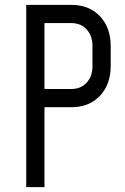

<svg xmlns="http://www.w3.org/2000/svg" viewBox="-20 -770 515 790"><path d="M88 0V-750H273Q346.8 -750 391.1 -703.4Q435.5 -656.8 435.5 -580V-498.8Q435.5 -422.5 391.1 -375.6Q346.8 -328.8 273 -328.8H163V0ZM163 -403.8H273Q312.8 -403.8 336.6 -429.9Q360.5 -456 360.5 -498.8V-580Q360.5 -622.8 336.6 -648.9Q312.8 -675 273 -675H163Z"/></svg>

Font: Mohave Light
Style: Regular
Weight: 300
Designer: Gumpita Rahayu
Foundry: Tokotype
Version: Version 2.003